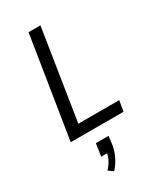

<svg xmlns="http://www.w3.org/2000/svg" viewBox="-241 -792 985 1163"><g transform="rotate(-30 251.5 -210.5)"><path d="M56 0 168 -705H251L152 -74H438L425 0ZM196 284 163 260Q184 238 197.5 212.5Q211 187 215 158L223 168H172L185 81H274L266 143Q259 182 241.5 217.5Q224 253 196 284Z"/></g></svg>

Font: Nunito Sans 7pt Condensed
Style: Italic
Weight: 400
Width: 3
Italic angle: -9°
Designer: Vernon Adams
Foundry: Vernon Adams
Version: Version 3.101;gftools[0.9.27]